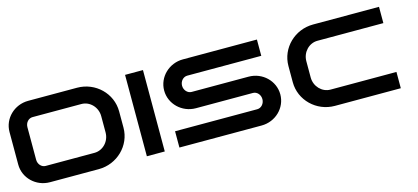

<svg xmlns="http://www.w3.org/2000/svg" viewBox="-58 -1147 3476 1595"><g transform="rotate(-15 1680.0 -350.0)"><path d="M217 0C97 0 0 -94 0 -210V-490C0 -606 97 -700 217 -700H637C795 -700 924 -575 924 -420V-280C924 -126 795 0 637 0ZM217 -560C182 -560 154 -529 154 -490V-210C154 -172 182 -140 217 -140H637C710 -140 770 -203 770 -280V-420C770 -497 710 -560 637 -560Z M1050 0V-700H1204V0Z M1330 0V-140H2037C2072 -140 2100 -172 2100 -210C2100 -249 2072 -280 2037 -280H1547C1428 -280 1330 -374 1330 -490C1330 -606 1428 -700 1547 -700H2184V-560H1547C1513 -560 1484 -529 1484 -490C1484 -452 1513 -420 1547 -420H2037C2157 -420 2254 -326 2254 -210C2254 -94 2157 0 2037 0Z M2667 0C2509 0 2380 -126 2380 -280V-420C2380 -575 2509 -700 2667 -700H3234V-560H2667C2594 -560 2534 -497 2534 -420V-280C2534 -203 2594 -140 2667 -140H3234V0Z"/></g></svg>

Font: Generic Techno
Style: Regular
Weight: 400
Designer: NC Empire
Foundry: NC Empire
Version: Version 1.000;hotconv 1.0.109;makeotfexe 2.5.65596